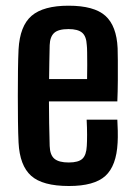

<svg xmlns="http://www.w3.org/2000/svg" viewBox="-20 -628 460 657"><path d="M216 8.5Q125.5 8.5 86.5 -26.5Q47.5 -61.5 43.5 -140Q42 -171 41.5 -213Q41 -255 41 -300Q41 -345 41.5 -386.5Q42 -428 43.5 -459Q48 -539.5 88.2 -574Q128.5 -608.5 214.5 -608.5Q302 -608.5 340.5 -574Q379 -539.5 382.5 -463Q383 -451.5 383.2 -421Q383.5 -390.5 383.2 -352.8Q383 -315 381.5 -281H147.5Q147.5 -244 148.2 -206.2Q149 -168.5 150 -128.5Q151 -97.5 166.2 -84.8Q181.5 -72 215 -72Q248.5 -72 262 -84.8Q275.5 -97.5 277 -128.5Q278 -144 278 -167Q278 -190 276.5 -218.5H381.5Q382.5 -205.5 383 -180.8Q383.5 -156 382.5 -140Q378.5 -60.5 340.5 -26Q302.5 8.5 216 8.5ZM148 -357.5H278Q278.5 -381.5 278.5 -405.5Q278.5 -429.5 278.2 -447.8Q278 -466 277 -473.5Q275.5 -504 261 -516.2Q246.5 -528.5 214.5 -528.5Q179.5 -528.5 165.2 -515.2Q151 -502 150 -473.5Q149.5 -444.5 148.8 -415.2Q148 -386 148 -357.5Z"/></svg>

Font: Big Shoulders Medium
Style: Regular
Weight: 500
Designer: Patric King
Foundry: XO Type Co
Version: Version 2.002